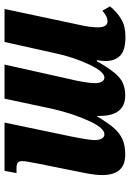

<svg xmlns="http://www.w3.org/2000/svg" viewBox="120 -696 586 867"><g transform="rotate(-90 413.5 -263.0)"><path d="M571 -80Q571 -97 575 -119H570Q531 -49 499 -20Q467 9 416 9Q323 9 323 -107V-118H321Q292 -70 269.5 -43.5Q247 -17 218.5 -4Q190 9 148 9Q56 9 56 -95Q56 -124 63.5 -164Q71 -204 73 -212L108 -386Q119 -441 119 -456Q119 -471 111.5 -476.5Q104 -482 85 -482H65L75 -536H293L230 -234Q214 -154 214 -129Q214 -108 221 -96.5Q228 -85 240 -85Q269 -85 301.5 -157Q334 -229 355 -320L401 -536H555L488 -236Q481 -208 476 -176.5Q471 -145 471 -129Q471 -108 478 -96.5Q485 -85 496 -85Q523 -85 556 -155.5Q589 -226 606 -307L657 -536H806L737 -211Q729 -176 726 -154.5Q723 -133 723 -112Q723 -93 730 -82Q737 -71 750 -71Q762 -71 772 -76Q782 -81 798 -94L818 -60Q792 -28 760 -9Q728 10 680 10Q619 10 595 -14Q571 -38 571 -80Z"/></g></svg>

Font: Noto Serif CondExtraBold
Style: Italic
Weight: 800
Width: 3
Italic angle: -12°
Designer: Monotype Design Team
Foundry: Monotype Imaging Inc.
Version: Version 1.001